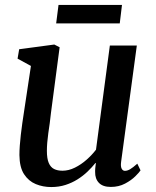

<svg xmlns="http://www.w3.org/2000/svg" viewBox="-20 -746 630 776"><path d="M187 10Q153.5 10 124.5 -2Q95.5 -14 77.2 -42Q59 -70 58.5 -119.5Q58.5 -136.5 60 -157.5Q61.5 -178.5 64.2 -201.8Q67 -225 70.2 -248.5Q73.5 -272 77 -294L105 -479.5L51 -509L57.5 -547L199.5 -566L221 -555L186 -290Q184 -268.5 181 -247.8Q178 -227 175.2 -207.5Q172.5 -188 171 -170Q169.5 -152 169.5 -136.5Q169.5 -105 177 -87.5Q184.5 -70 198.5 -63Q212.5 -56 232.5 -56Q257.5 -56 282.8 -68.5Q308 -81 330 -100.5Q352 -120 368 -141L424 -562H533L469.5 -92Q467 -73 471.8 -64.2Q476.5 -55.5 485 -55.5Q494.5 -55.5 505.8 -62Q517 -68.5 535 -84.5L548 -57.5Q543.5 -50 527.2 -33.8Q511 -17.5 485.5 -4Q460 9.5 428 9.5Q395.5 9.5 379.8 -7Q364 -23.5 364.5 -51Q364.5 -53 364.5 -57Q364.5 -61 365 -66Q365.5 -71 366.2 -76.5Q367 -82 367.5 -86.5L366 -87.5Q351.5 -69.5 333.5 -52.2Q315.5 -35 293.2 -21Q271 -7 244.5 1.5Q218 10 187 10ZM216.5 -726H473L464 -651.5H207Z"/></svg>

Font: Merriweather 20pt Medium
Style: Italic
Weight: 500
Italic angle: -7.8°
Version: Version 2.101